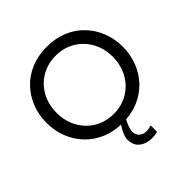

<svg xmlns="http://www.w3.org/2000/svg" viewBox="-241 -891 1295 1295"><g transform="rotate(-45 406.0 -243.5)"><path d="M475.2 226Q420.8 226 384.3 198.2Q347.8 170.4 347.8 114.9Q347.8 93.6 359.4 66.7Q371 39.8 390.6 10.2Q410.2 -19.4 434.8 -46.4L467.4 -34.4Q443 0 426.1 37.7Q409.2 75.4 409.2 101.2Q409.2 130.8 428.8 148.4Q448.4 166 479.4 166Q490.8 166 502.6 163.8Q514.4 161.6 526.8 157.6V218.6Q519.2 220.8 504.5 223.4Q489.8 226 475.2 226ZM405.8 13Q323 13 255.9 -15.3Q188.8 -43.6 141.2 -93.6Q93.6 -143.6 67.8 -209.6Q42 -275.6 42 -350.6Q42 -425.5 67.8 -491.4Q93.6 -557.3 141.1 -607.2Q188.6 -657.1 255.8 -685Q323 -713 405.8 -713Q488.9 -713 555.8 -685Q622.7 -657.1 670.3 -607.1Q717.9 -557.2 743.8 -491.3Q769.6 -425.4 769.6 -350.5Q769.6 -275.6 743.8 -209.6Q718 -143.6 670.4 -93.6Q622.8 -43.6 555.9 -15.3Q488.9 13 405.8 13ZM405.7 -72.4Q463.4 -72.4 512.4 -93.1Q561.4 -113.8 597.7 -151.7Q634 -189.6 653.9 -240.3Q673.8 -291 673.8 -350.7Q673.8 -410.4 653.9 -461Q634 -511.6 597.8 -549.1Q561.6 -586.6 512.5 -607.4Q463.4 -628.2 405.7 -628.2Q348 -628.2 299.1 -607.5Q250.2 -586.8 213.9 -549.2Q177.6 -511.6 157.7 -460.9Q137.8 -410.2 137.8 -350.5Q137.8 -290.8 157.7 -240.2Q177.6 -189.6 213.9 -151.7Q250.2 -113.8 299.1 -93.1Q348 -72.4 405.7 -72.4Z"/></g></svg>

Font: MuseoModerno Thin
Style: Regular
Weight: 100
Designer: Pablo Cosgaya, Héctor Gatti, Marcela Romero, and the Authors of The MuseoModerno Project.
Foundry: Omnibus-Type Team
Version: Version 1.003